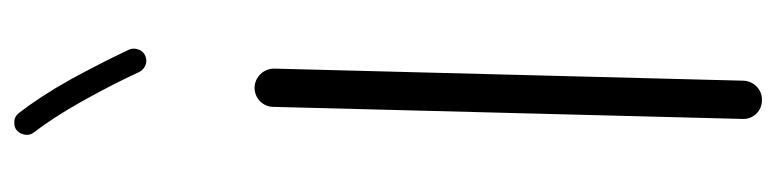

<svg xmlns="http://www.w3.org/2000/svg" viewBox="-434 -638 1099 272"><g transform="rotate(-90 116.0 -502.5)"><path d="M109.4 26.9H110.8C124.5 26.9 136.7 15.6 137.2 0.5L154.3 -664.1C154.3 -679.2 142.6 -691.4 127.4 -691.9C112.3 -691.9 100.1 -680.2 100.1 -665L83 -0.5V1C83 14.6 94.2 26.9 109.4 26.9ZM66.9 -1028.8C60.5 -1022.9 60.5 -1016.1 60.5 -1014.2C60.5 -1010.7 61.5 -1007.3 64 -1004.4C77.1 -987.3 92.3 -964.4 108.4 -935.5C124.5 -906.7 138.2 -879.9 149.4 -855.5C153.3 -847.2 161.6 -845.2 165.5 -845.2C168 -845.2 169.9 -845.7 172.4 -846.7C180.7 -850.1 182.6 -858.9 182.6 -863.3C182.6 -865.7 182.1 -867.7 181.2 -869.6C169.4 -895 155.3 -922.4 139.2 -952.1C122.6 -981.9 106.4 -1006.3 91.3 -1025.9C85.4 -1033.2 78.6 -1032.2 77.1 -1032.2C73.2 -1032.2 69.8 -1031.2 66.9 -1028.8Z"/></g></svg>

Font: Mikhak Light
Style: Regular
Weight: 300
Designer: Amin Abedi
Version: Version 3.2